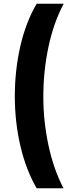

<svg xmlns="http://www.w3.org/2000/svg" viewBox="-20 -852 414 1037"><path d="M178 165Q120 65 90 -64.5Q60 -194 60 -332Q60 -471 89.5 -601Q119 -731 178 -832H324Q269 -728 241.5 -597.5Q214 -467 214 -330Q214 -198 241.5 -68.5Q269 61 323 165Z"/></svg>

Font: Noto Sans Gurmukhi UI Condensed Black
Style: Regular
Weight: 900
Width: 3
Designer: Jelle Bosma - Monotype Design Team
Foundry: Monotype Imaging Inc.
Version: Version 2.004; ttfautohint (v1.8.4.7-5d5b)